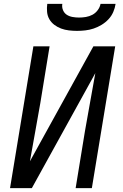

<svg xmlns="http://www.w3.org/2000/svg" viewBox="-20 -975 640 995"><path d="M32 0 153 -735H237L189 -441Q176 -365 162 -289.5Q148 -214 135 -139L464 -735H577L456 0H372L420 -294Q433 -370 447 -445.5Q461 -521 474 -596L145 0ZM379 -815Q358 -815 337 -817.5Q316 -820 297 -827Q278 -834 262 -846Q246 -858 236 -875Q226 -892 224 -913Q222 -934 225 -955H303Q300 -938 306.5 -922.5Q313 -907 326 -898.5Q339 -890 356 -887Q373 -884 390 -884Q407 -884 425 -887Q443 -890 459 -898.5Q475 -907 486.5 -922.5Q498 -938 501 -955H579Q576 -934 567 -913Q558 -892 542 -875Q526 -858 506 -846Q486 -834 465 -827Q444 -820 422 -817.5Q400 -815 379 -815Z"/></svg>

Font: Iosevka Extended Oblique
Style: Regular
Weight: 400
Width: 7
Italic angle: -9°
Monospace: yes
Designer: Belleve Invis
Foundry: Belleve Invis
Version: Version 32.0.1; ttfautohint (v1.8.4)